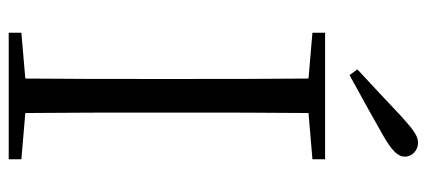

<svg xmlns="http://www.w3.org/2000/svg" viewBox="-289 -689 978 440"><g transform="rotate(90 200.0 -469.0)"><path d="M139 -799 152 -781C198 -806 243 -831 287 -856C326 -878 339 -892 339 -908C339 -924 325 -938 307 -938C292 -938 278 -928 247 -900C214 -869 177 -834 139 -799ZM55 -696 160 -687C161 -590 161 -490 161 -390V-335C161 -235 161 -136 160 -38L55 -29V0H345V-29L239 -38C238 -137 238 -235 238 -335V-390C238 -490 238 -590 239 -687L345 -696V-725H55Z"/></g></svg>

Font: Source Han Serif CN Light
Style: Regular
Weight: 300
Designer: Ryoko NISHIZUKA 西塚涼子 (kana & ideographs); Frank Grießhammer (Latin, Greek & Cyrillic); Wenlong ZHANG 张文龙 (bopomofo); San
Foundry: Adobe
Version: Version 2.003;hotconv 1.1.1;makeotfexe 2.6.0